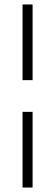

<svg xmlns="http://www.w3.org/2000/svg" viewBox="-20 -740 247 860"><path d="M81 -381V-720H126V-381ZM81 100V-239H126V100Z"/></svg>

Font: DM Sans 9pt ExtraLight
Style: Regular
Weight: 250
Version: Version 4.004;gftools[0.9.30]